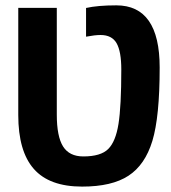

<svg xmlns="http://www.w3.org/2000/svg" viewBox="-20 -688 640 718"><path d="M291.5 -103Q356.9 -103 384.8 -130.9Q412.6 -158.7 423.1 -224.6Q433.6 -290.5 433.6 -428.2Q433.6 -495.6 416 -526.4Q398.4 -557.1 356 -557.1Q335 -557.1 301.8 -550.8V-658.2Q345.7 -668 415 -668Q577.1 -668 577.1 -435.5Q577.1 -251 549.8 -161.1Q522.5 -71.3 460.4 -30.8Q398.4 9.8 287.1 9.8Q164.6 9.8 106.4 -56.4Q48.3 -122.6 48.3 -257.8V-658.7H192.4V-259.3Q192.4 -177.7 215.8 -140.4Q239.3 -103 291.5 -103Z"/></svg>

Font: Cousine
Style: Bold
Weight: 700
Monospace: yes
Designer: Steve Matteson
Foundry: Ascender Corporation
Version: Version 1.20